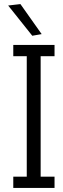

<svg xmlns="http://www.w3.org/2000/svg" viewBox="-20 -920 307 940"><path d="M184 -753 138 -745 20 -893 80 -900ZM45 -645V-700H247V-645H179V-55H247V0H45V-55H111V-645Z"/></svg>

Font: Antic Slab
Style: Regular
Weight: 400
Designer: Santiago Orozco
Foundry: Santiago Orozco
Version: Version 001.001